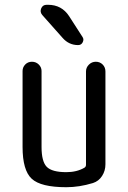

<svg xmlns="http://www.w3.org/2000/svg" viewBox="-20 -780 540 810"><path d="M259.8 9.8Q152.3 9.8 113.8 -25.9Q75.2 -61.5 75.2 -160.2V-480.5Q75.2 -496.1 86.4 -507.8Q97.7 -519.5 114.7 -519.5Q131.8 -519.5 143.6 -507.8Q155.3 -496.1 155.3 -480.5V-160.2Q155.3 -98.6 177.2 -76.2Q199.2 -53.7 259.8 -53.7Q303.7 -53.7 335.9 -72.3Q342.8 -76.2 342.8 -85V-478.5Q342.8 -495.1 355 -507.3Q367.2 -519.5 384.3 -519.5Q401.4 -519.5 413.1 -507.8Q424.8 -496.1 424.8 -478.5V-86.9Q424.8 -59.6 410.6 -37.6Q396.5 -15.6 372.1 -7.8Q314.5 9.8 259.8 9.8ZM182.6 -759.8Q240.2 -759.8 271.5 -711.9L328.1 -624Q335 -614.3 329.1 -602.1Q323.2 -589.8 309.6 -589.8Q270.5 -589.8 244.1 -620.1L158.2 -716.8Q147.5 -729.5 153.8 -744.6Q160.2 -759.8 176.8 -759.8Z"/></svg>

Font: Rounded Mgen+ 1mn regular
Style: Regular
Weight: 400
Designer: [Source Han Sans]
Ryoko NISHIZUKA  (kana & ideographs); Paul D. Hunt (Latin, Greek & Cyrillic); Wenlong ZHANG  (bopomofo
Version: Version 1.059.20150602